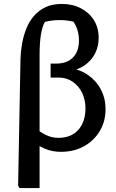

<svg xmlns="http://www.w3.org/2000/svg" viewBox="-20 -762 589 975"><path d="M79 193 72 181 84 -462Q85 -500 92 -539.5Q99 -579 113 -615Q127 -651 151 -679.5Q175 -708 210 -725Q245 -742 294 -742Q348 -742 390.5 -720Q433 -698 457 -659.5Q481 -621 481 -569Q481 -527 463 -491Q445 -455 410 -430.5Q375 -406 328 -400L326 -417Q384 -411 426.5 -381.5Q469 -352 492.5 -307Q516 -262 516 -208Q516 -146 487 -97Q458 -48 407 -19.5Q356 9 289 9Q244 9 206.5 -7.5Q169 -24 144 -47L159 -112Q185 -90 214.5 -76Q244 -62 276 -62Q342 -62 378 -103Q414 -144 414 -212Q414 -255 397 -290.5Q380 -326 349 -347Q318 -368 279 -368H237V-439H264Q321 -439 351 -470.5Q381 -502 381 -557Q381 -581 374.5 -605Q368 -629 353 -652Q335 -656 318 -658Q301 -660 285 -660Q265 -660 246.5 -658Q228 -656 208 -651Q194 -626 187.5 -584.5Q181 -543 181 -480V193Z"/></svg>

Font: Piazzolla 24pt SemiBold
Style: Regular
Weight: 600
Designer: Juan Pablo del Peral
Foundry: Huerta Tipografica
Version: Version 2.005